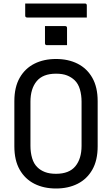

<svg xmlns="http://www.w3.org/2000/svg" viewBox="-20 -1057 640 1097"><path d="M237 -908H352Q363 -908 363 -897V-799H248Q237 -799 237 -810ZM300 -720Q370 -720 423.5 -693Q477 -666 507.5 -612.5Q538 -559 538 -479V-221Q538 -141 507.5 -87.5Q477 -34 423.5 -7Q370 20 300 20Q230 20 176.5 -7Q123 -34 92.5 -87.5Q62 -141 62 -221V-479Q62 -559 92.5 -612.5Q123 -666 176.5 -693Q230 -720 300 -720ZM154 -224Q154 -186 163.5 -153.5Q173 -121 194 -101Q211 -84 237 -74Q263 -64 300 -64Q375 -64 410.5 -107Q446 -150 446 -224V-476Q446 -514 436.5 -546.5Q427 -579 406 -599Q388 -616 363 -626Q338 -636 300 -636Q225 -636 189.5 -593Q154 -550 154 -476ZM124 -1037H465Q476 -1037 476 -1026V-957H135Q124 -957 124 -968Z"/></svg>

Font: Recursive Mn Lnr St
Style: Regular
Weight: 400
Monospace: yes
Version: Version 1.079;hotconv 1.0.112;makeotfexe 2.5.65598; ttfautoh